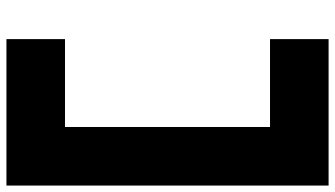

<svg xmlns="http://www.w3.org/2000/svg" viewBox="-242 -598 1040 596"><g transform="rotate(-90 278.0 -300.0)"><path d="M181.8 18.2V-618.2H454.6V-800H0V200H454.6V18.2Z"/></g></svg>

Font: Kubos
Style: Light
Weight: 300
Version: Version 001.000